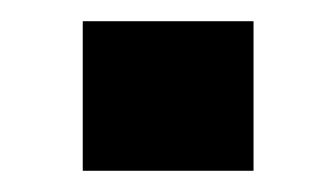

<svg xmlns="http://www.w3.org/2000/svg" viewBox="-20 -161 317 181"><path d="M58 0V-141H219V0Z"/></svg>

Font: Saira Semi Condensed
Style: Bold
Weight: 700
Width: 4
Designer: Hector Gatti with collaboration of the Omnibus-Type team
Foundry: Omnibus-Type
Version: Version 1.001; ttfautohint (v1.8)